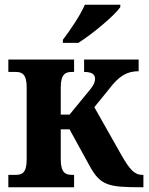

<svg xmlns="http://www.w3.org/2000/svg" viewBox="-20 -786 627 806"><path d="M244 -606H309C369 -644 461 -721 485 -756V-766H336C317 -721 275 -660 244 -619ZM15 0H291V-52H282C257 -52 235 -59 235 -117V-243H272L356 -90C401 -7 436 0 571 0H582V-52H577C543 -52 523 -78 492 -131L376 -336L437 -411C479 -467 513 -487 562 -487V-536H333V-484C362 -484 379 -476 379 -456C379 -447 378 -435 359 -411L272 -305H235V-419C235 -477 257 -484 282 -484H291V-536H15V-484H46C71 -484 92 -476 92 -420V-116C92 -59 71 -52 46 -52H15Z"/></svg>

Font: Noto Serif SemiCondensed
Style: Bold
Weight: 700
Width: 4
Designer: Monotype Design Team
Foundry: Monotype Imaging Inc.
Version: Version 2.015